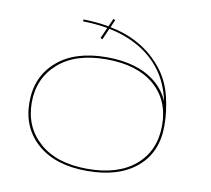

<svg xmlns="http://www.w3.org/2000/svg" viewBox="-85 -885 1088 988"><g transform="rotate(10 459.0 -391.0)"><path d="M430.5 5.5Q265.5 5.5 171.8 -76Q78 -157.5 78 -292Q78 -426.5 171.8 -507.5Q265.5 -588.5 430.5 -588.5Q595.5 -588.5 689.5 -510Q736.5 -470.5 759.5 -416Q739.5 -510 690.5 -574.8Q641.5 -639.5 571.2 -678.8Q501 -718 417.5 -735L391.5 -675.5L381 -680.5L406 -737Q345 -748 277 -749L278.5 -759Q315 -758.5 348 -755.2Q381 -752 410.5 -746.5L429 -788L439.5 -784.5L422 -744Q497 -729 551.5 -701.2Q606 -673.5 643.8 -639.5Q681.5 -605.5 706.5 -571Q748 -513.5 765.5 -438.8Q783 -364 783 -292Q783 -152.5 689.2 -73.5Q595.5 5.5 430.5 5.5ZM430.5 -5.5Q591.5 -5.5 681.2 -82.8Q771 -160 771 -292Q771 -424 681.2 -500.8Q591.5 -577.5 430.5 -577.5Q269.5 -577.5 179.8 -498.2Q90 -419 90 -292Q90 -165 179.8 -85.2Q269.5 -5.5 430.5 -5.5Z"/></g></svg>

Font: Anybody UltraExpanded Thin
Style: Regular
Weight: 100
Width: 9
Designer: Tyler Finck
Foundry: Etcetera Type Company
Version: Version 1.010; ttfautohint (v1.8.3) -l 8 -r 50 -G 200 -x 14 